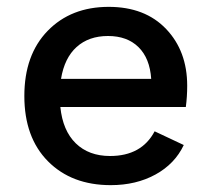

<svg xmlns="http://www.w3.org/2000/svg" viewBox="-20 -530 618 560"><path d="M526 -280Q526 -248 522 -218H156Q163 -149 201 -112Q239 -75 301 -75Q393 -75 431 -147L516 -107Q490 -52 433.5 -21Q377 10 303 10Q189 10 120 -59.5Q51 -129 51 -250Q51 -370 119 -440Q187 -510 297 -510Q403 -510 464.5 -445.5Q526 -381 526 -280ZM158 -300H421Q417 -360 384 -392.5Q351 -425 295 -425Q239 -425 203.5 -393Q168 -361 158 -300Z"/></svg>

Font: Elaine Sans Medium
Style: Regular
Weight: 500
Designer: Wei Huang
Foundry: Wei Huang
Version: Version 2.001;PS 002.001;hotconv 1.0.88;makeotf.lib2.5.64775